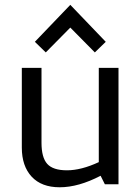

<svg xmlns="http://www.w3.org/2000/svg" viewBox="-20 -760 578 792"><path d="M70 0ZM256.2 -57.5Q315 -57.5 387.5 -91.2V-480H468.8V0H412.5L395 -35Q303.8 12.5 226.2 12.5Q151.2 12.5 110.6 -31.2Q70 -75 70 -151.2V-480H151.2V-171.2Q151.2 -110 175 -83.8Q198.8 -57.5 256.2 -57.5ZM371.2 -543.8 270 -646.2 168.8 -543.8 123.8 -587.5 270 -740 416.2 -587.5Z"/></svg>

Font: Cambay
Style: Regular
Weight: 400
Version: Version 1.180;PS 001.180;hotconv 1.0.70;makeotf.lib2.5.58329